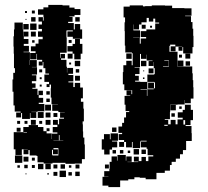

<svg xmlns="http://www.w3.org/2000/svg" viewBox="-20 -730 847 783"><path d="M319 -169H324V-141H326V-81H314V-63H285V-62H247V-66H194V-63H158V-68H133V-94H129V-96H101V-118H96V-101H76V-121H93V-122H76V-121H69V-98H43V-121H36V-191H75V-212H97V-220H135V-212H157V-195H170V-186H191V-163H192V-185H214V-190H195V-212H214V-221H196V-241H216V-223H221V-246H241V-250H225V-272H244V-273H218V-278H193V-304H216V-305H190V-332H187V-370H188V-385H182V-375H170V-387H180V-396H161V-426H180V-430H165V-452H157V-477H154V-463H138V-479H152V-486H131V-510H129V-488H103V-514H125V-521H106V-541H125V-552H137V-570H154V-580H135V-602H151V-612H137V-630H151V-642H137V-660H155V-646H158V-662H157V-670H135V-692H157V-700H177V-710H235V-708H263V-699H284V-693H308V-669H284V-663H263V-661H276V-641H258V-636H281V-610H285V-632H307V-610H315V-572H277V-580H255V-602H277V-606H252V-605H251V-577H252V-515H225V-494H227V-510H245V-492H229V-486H251V-458H253V-434H254V-453H278V-429H259V-424H279V-398H259V-394H279V-375H285V-392H307V-373H318V-329H310V-315H320V-287H322V-235H317V-223H318V-194H319ZM769 -538H765V-512H727V-538H724V-523H708V-539H723V-540H696V-521H676V-541H695V-548H674V-543H671V-519H704V-483H703V-459H704V-458H728V-459H764V-431H766V-403H768V-374H769V-328H758V-309H734V-322H733V-304H704V-303H674V-273H673V-244H652V-241H666V-223H676V-241H696V-223H704V-243H725V-250H705V-272H725V-282H734V-303H758V-282H767V-240H757V-220H737V-216H761V-187H762V-155H739V-118H726V-101H714V-83H697V-70H680V-57H673V-34H652V-25H618V1H574V-5H550V-7H528V1H503V6H470V33H422V27H398V-9H422V-10H405V-32H426V-41H427V-70H435V-92H457V-75H459V-98H493V-75H495V-92H517V-70H500V-69H544V-71H526V-91H546V-73H557V-90H575V-73H585V-92H605V-97H582V-123H578V-129H554V-153H578V-156H554V-153H551V-126H521V-151H518V-129H494V-151H486V-159H464V-183H478V-188H463V-214H478V-229H486V-251H494V-273H507V-277H492V-303H488V-339H511V-341H496V-361H516V-346H519V-362H487V-386H481V-436H483V-464H495V-482H517V-464H521V-513H518V-516H491V-544H489V-603H488V-639H490V-659H484V-703H509V-708H563V-704H572V-705H599V-708H653V-707H682V-697H732V-696H761V-666H735V-664H759V-640H765V-613H768V-584H769ZM110 -687H122V-675H110ZM82 -685H90V-677H82ZM107 -660H125V-642H107ZM305 -660V-642H287V-660ZM551 -606V-576H523V-575H550V-552H554V-573H576V-579H554V-603H577V-610H613V-634H629V-638H613V-654H605V-642H587V-657H578V-639H557V-630H547V-610H525V-630H524V-606ZM88 -653V-649H84V-653ZM35 -300V-356H31V-406H34V-433H41V-452H37V-511H36V-540H35V-582H37V-610H39V-638H73V-610H75V-582H76V-601H96V-581H77V-571H96V-551H77V-543H98V-519H76V-517H102V-485H101V-465H102V-485H130V-457H110V-456H131V-426H110V-423H128V-399H110V-390H125V-372H112V-368H133V-343H137V-360H155V-342H138V-331H156V-311H138V-306H161V-276H133V-274H108V-273H128V-249H104V-269H102V-245H70V-269H66V-251H46V-271H64V-275H40V-300ZM103 -634H129V-608H103ZM75 -632H97V-610H75ZM558 -629H574V-613H558ZM592 -625H600V-617H592ZM106 -601H126V-581H106ZM316 -511H309V-488H283V-511H276V-520H255V-542H276V-551H286V-571H306V-551H316ZM260 -555V-567H272V-555ZM121 -566V-556H111V-566ZM495 -512H517V-490H495ZM276 -491H256V-511H276ZM736 -511H756V-491H736ZM555 -510H551V-456H529V-454H549V-428H531V-421H546V-401H531V-397H552V-396H581V-366H553V-364H579V-339H581V-366H607V-369H584V-393H608V-370H612V-394H609V-396H581V-426H609V-428H611V-452H607V-477H606V-461H586V-481H602V-483H578V-507H577V-490H555ZM722 -507V-495H710V-507ZM668 -459H669V-483H668V-485H650V-483H668V-459H645V-457H668ZM728 -483V-459H704V-483ZM285 -482H307V-460H285ZM555 -482H577V-460H555ZM755 -480V-462H737V-480ZM270 -475V-467H262V-475ZM586 -451H606V-431H586ZM289 -434V-448H303V-434ZM140 -447H152V-435H140ZM564 -439V-443H568V-439ZM306 -401H286V-421H306ZM142 -415H150V-407H142ZM569 -408H563V-414H569ZM150 -377H142V-385H150ZM169 -358H183V-344H169ZM183 -314H169V-328H183ZM188 -279H164V-303H188ZM675 -302H697V-280H675ZM721 -296V-286H711V-296ZM134 -273H158V-249H134ZM166 -271H186V-251H166ZM198 -253V-269H214V-253ZM693 -268V-254H679V-268ZM126 -241V-221H106V-241ZM186 -221H166V-241H186ZM728 -222H735V-240H728ZM50 -225V-237H62V-225ZM92 -237V-225H80V-237ZM152 -237V-225H140V-237ZM650 -221V-217H664V-221ZM437 -210H455V-192H437ZM64 -193H48V-209H64ZM170 -207H182V-195H170ZM76 -188H90V-190H76ZM427 -100H405V-120H395V-162H404V-183H428V-162H431V-186H461V-156H437V-153H458V-129H437V-120H427ZM223 -179H220V-157H198V-156H220V-157H238V-158H223ZM486 -131H466V-151H486ZM192 -119V-99H194V-96H218V-126H198V-121H216V-101H196V-119ZM525 -122H547V-100H525ZM557 -120H575V-102H557ZM453 -118V-104H439V-118ZM469 -104V-118H483V-104ZM501 -106V-116H511V-106ZM71 -66H41V-96H71ZM96 -71H76V-91H96ZM122 -75H110V-87H122ZM157 -40H135V-62H157ZM187 -40H165V-62H187ZM227 -42V-60H245V-42ZM214 -43H198V-59H214ZM288 -43V-59H304V-43ZM424 -59V-43H408V-59ZM93 -44H79V-58H93ZM122 -45H110V-57H122ZM61 -46H51V-56H61ZM261 -46V-56H271V-46ZM249 -8H223V-34H249ZM305 -12H287V-30H305ZM214 -13H198V-29H214ZM273 -14H259V-28H273ZM179 -18H173V-24H179ZM88 -19H84V-23H88Z"/></svg>

Font: Rubik-Storm
Style: Regular
Weight: 400
Designer: NaN (generative design), Hubert & Fischer (Rubik source font outlines)
Foundry: NaN, Hubert & Fischer
Version: Version 1.000